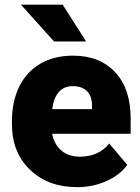

<svg xmlns="http://www.w3.org/2000/svg" viewBox="-20 -770 584 800"><path d="M301.8 9.8Q180.2 9.8 105 -62.7Q29.8 -135.3 29.8 -251.5V-265.1Q29.8 -346.2 59.8 -408.2Q89.8 -470.2 147.5 -504.2Q205.1 -538.1 284.2 -538.1Q395.5 -538.1 460 -469Q524.4 -399.9 524.4 -276.4V-212.4H197.3Q206.1 -168 235.8 -142.6Q265.6 -117.2 313 -117.2Q391.1 -117.2 435.1 -171.9L510.3 -83Q479.5 -40.5 423.1 -15.4Q366.7 9.8 301.8 9.8ZM283.2 -411.1Q210.9 -411.1 197.3 -315.4H363.3V-328.1Q364.3 -367.7 343.3 -389.4Q322.3 -411.1 283.2 -411.1ZM338.9 -597.2H205.1L67.4 -750.5H241.2Z"/></svg>

Font: TypoPRO Roboto
Style: Regular
Weight: 900
Designer: Google
Version: Version 2.136; 2016